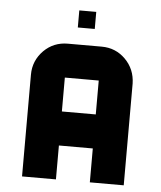

<svg xmlns="http://www.w3.org/2000/svg" viewBox="-51 -754 669 799"><g transform="rotate(5 283.0 -354.5)"><path d="M495.6 0H354V-141.6H212.4V0H70.8V-425.3Q70.8 -483.9 112.8 -526.4Q153.8 -566.9 212.4 -566.9H354Q412.6 -566.9 453.4 -526.1Q494.1 -485.4 495.6 -425.3ZM354 -283.7V-425.3H212.4V-283.7ZM318.8 -637.7H248V-709H318.8Z"/></g></svg>

Font: Blazma
Style: Regular
Weight: 400
Designer: GGBotNet
Version: 1.00